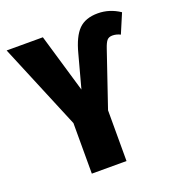

<svg xmlns="http://www.w3.org/2000/svg" viewBox="-144 -817 843 921"><g transform="rotate(-20 277.5 -356.5)"><path d="M168 -258 -14 -695H171L259 -396L304 -563Q325 -644 359.5 -678.5Q394 -713 457 -713Q517 -713 569 -678L527 -579Q507 -589 487 -589Q469 -589 459.5 -578.5Q450 -568 440 -538L345 -259V0H168Z"/></g></svg>

Font: Fira Sans Extra Condensed ExtraBold
Style: Regular
Weight: 800
Width: 1
Designer: Carrois Corporate & Edenspiekermann AG
Foundry: Carrois Corporate GbR & Edenspiekermann AG
Version: Version 4.203